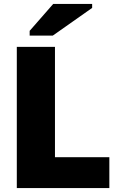

<svg xmlns="http://www.w3.org/2000/svg" viewBox="-20 -951 598 971"><path d="M65 0H533V-156H258V-714H65ZM130 -795V-771H247L446 -911V-931H249Z"/></svg>

Font: Frost ExtraBold
Style: Regular
Weight: 800
Designer: Lee Frost
Foundry: Lee Frost for Ice Communication Norge AS
Version: Version 2.011;hotconv 1.0.107;makeotfexe 2.5.65593